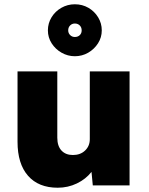

<svg xmlns="http://www.w3.org/2000/svg" viewBox="-20 -867 698 898"><path d="M250 11Q160 11 111 -45Q62 -101 62 -204V-533H248V-223Q248 -184 267.5 -163Q287 -142 321 -142Q356 -142 378 -163Q400 -184 400 -216V-533H586V0H414L408 -63Q381 -29 339.5 -9Q298 11 250 11ZM330 -604Q297 -604 268 -620.5Q239 -637 221.5 -664.5Q204 -692 204 -725Q204 -758 221 -786Q238 -814 267 -830.5Q296 -847 330 -847Q365 -847 393.5 -830.5Q422 -814 439 -786Q456 -758 456 -725Q456 -692 438.5 -664.5Q421 -637 392.5 -620.5Q364 -604 330 -604ZM330 -694Q344 -694 353 -702.5Q362 -711 362 -725Q362 -739 353 -748Q344 -757 330 -757Q317 -757 308 -748Q299 -739 299 -725Q299 -712 308 -703Q317 -694 330 -694Z"/></svg>

Font: Lexend ExtraBold
Style: Regular
Weight: 800
Designer: Bonnie Shaver-Troup, Thomas Jockin
Foundry: Lexend
Version: Version 1.007; ttfautohint (v1.8.3)